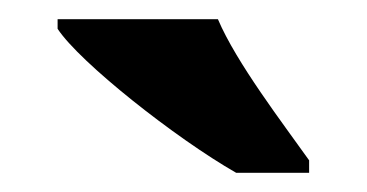

<svg xmlns="http://www.w3.org/2000/svg" viewBox="-20 -786 382 200"><path d="M226 -606H302V-619C275 -657 226 -721 207 -766H40V-756C63 -721 163 -642 226 -606Z"/></svg>

Font: Noto Serif Tamil SemiCondensed ExtraBold
Style: Italic
Weight: 800
Width: 4
Italic angle: -12°
Designer: Indian Type Foundry, Tom Grace, and the Monotype Design Team
Foundry: Monotype Imaging Inc.
Version: Version 2.003